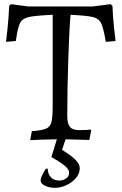

<svg xmlns="http://www.w3.org/2000/svg" viewBox="-20 -669 586 922"><path d="M535 -472 488 -468Q477 -534 466 -557Q455 -580 427 -587Q399 -594 319 -598Q313 -538 308 -386Q303 -234 303 -112Q303 -75 316 -59.5Q329 -44 360 -44Q382 -44 396.5 -45Q411 -46 415 -47L418 -43L409 3L295 0L278 50Q285 55 309.5 71.5Q334 88 348.5 105Q363 122 363 139Q363 164 345 185.5Q327 207 299 220Q271 233 243 233Q218 233 196.5 223Q175 213 175 197Q175 181 200 141H209Q210 168 225 183Q240 198 264 198Q284 198 298 187.5Q312 177 312 160Q312 144 289 125.5Q266 107 227 85L253 0Q222 0 180 1.5Q138 3 125 4L133 -39Q183 -43 202 -51.5Q221 -60 227 -82.5Q233 -105 233 -162V-598Q147 -594 117 -587Q87 -580 76 -558Q65 -536 56 -472L9 -468Q11 -483 16.5 -535.5Q22 -588 24 -641L33 -649L116 -638H426L511 -649L520 -641Q522 -588 527.5 -537Q533 -486 535 -472Z"/></svg>

Font: Sahitya
Style: Regular
Weight: 400
Designer: Juan Pablo del Peral
Foundry: Juan Pablo del Peral (http://www.huertatipografica.com)
Version: Version 1.001;PS 001.000;hotconv 1.0.70;makeotf.lib2.5.58329